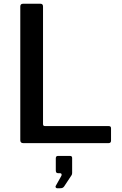

<svg xmlns="http://www.w3.org/2000/svg" viewBox="-20 -762 650 1022"><path d="M102 -742H196Q209 -742 209 -727V-102Q209 -96 211.5 -93.5Q214 -91 219 -91H557Q564 -91 567.5 -88.5Q571 -86 571 -79V-13Q571 0 557 0H105Q96 0 92 -4Q88 -8 88 -16V-727Q88 -742 102 -742ZM277 227 305 177Q308 173 308 168Q308 160 299 160H291Q283 160 280 156.5Q277 153 277 145V81Q277 68 288 68H353Q364 68 364 79V160Q364 163 363 165Q362 167 362 169L321 231Q317 236 312.5 238Q308 240 299 240H284Q279 240 276.5 235.5Q274 231 277 227Z"/></svg>

Font: Libre Franklin Medium
Style: Regular
Weight: 500
Designer: Pablo Impallari, Rodrigo Fuenzalida
Foundry: Impallari Type
Version: Version 1.002; ttfautohint (v1.5)